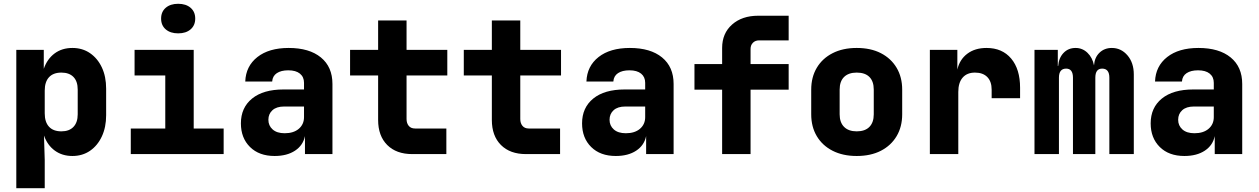

<svg xmlns="http://www.w3.org/2000/svg" viewBox="-20 -813 6640 1013"><path d="M66 180V-550H211V-450Q229 -502 268 -531Q307 -560 362 -560Q415 -560 455 -532.5Q495 -505 517.5 -457Q540 -409 540 -345V-205Q540 -142 517.5 -93.5Q495 -45 455 -17.5Q415 10 362 10Q308 10 269 -18.5Q230 -47 212 -98L216 30V180ZM304 -120Q345 -120 367.5 -143.5Q390 -167 390 -210V-340Q390 -384 367.5 -407Q345 -430 304 -430Q261 -430 238.5 -405.5Q216 -381 216 -335V-215Q216 -169 238.5 -144.5Q261 -120 304 -120Z M670 0V-135H852V-415H690V-550H1002V-135H1160V0ZM920 -637Q879 -637 854.5 -658Q830 -679 830 -715Q830 -751 854.5 -772Q879 -793 920 -793Q961 -793 985.5 -772Q1010 -751 1010 -715Q1010 -679 985.5 -658Q961 -637 920 -637Z M1429 10Q1347 10 1299 -37.5Q1251 -85 1251 -162Q1251 -245 1310 -293Q1369 -341 1476 -341H1584V-376Q1584 -407 1562.5 -424.5Q1541 -442 1501 -442Q1463 -442 1440.5 -427Q1418 -412 1416 -383H1274Q1277 -464 1338 -512Q1399 -560 1503 -560Q1612 -560 1673 -510Q1734 -460 1734 -370V0H1589V-95Q1579 -46 1536.5 -18Q1494 10 1429 10ZM1482 -110Q1529 -110 1556.5 -133.5Q1584 -157 1584 -195V-251H1479Q1439 -251 1417.5 -231.5Q1396 -212 1396 -181Q1396 -150 1418.5 -130Q1441 -110 1482 -110Z M2155 0Q2071 0 2023 -48Q1975 -96 1975 -180V-415H1827V-550H1975V-705H2125V-550H2340V-415H2125V-185Q2125 -163 2136.5 -149Q2148 -135 2170 -135H2335V0Z M2755 0Q2671 0 2623 -48Q2575 -96 2575 -180V-415H2427V-550H2575V-705H2725V-550H2940V-415H2725V-185Q2725 -163 2736.5 -149Q2748 -135 2770 -135H2935V0Z M3229 10Q3147 10 3099 -37.5Q3051 -85 3051 -162Q3051 -245 3110 -293Q3169 -341 3276 -341H3384V-376Q3384 -407 3362.5 -424.5Q3341 -442 3301 -442Q3263 -442 3240.5 -427Q3218 -412 3216 -383H3074Q3077 -464 3138 -512Q3199 -560 3303 -560Q3412 -560 3473 -510Q3534 -460 3534 -370V0H3389V-95Q3379 -46 3336.5 -18Q3294 10 3229 10ZM3282 -110Q3329 -110 3356.5 -133.5Q3384 -157 3384 -195V-251H3279Q3239 -251 3217.5 -231.5Q3196 -212 3196 -181Q3196 -150 3218.5 -130Q3241 -110 3282 -110Z M3790 0V-340H3644V-475H3790V-560Q3790 -637 3842.5 -683.5Q3895 -730 3980 -730H4141V-600H3985Q3965 -600 3952.5 -587.5Q3940 -575 3940 -555V-475H4141V-340H3940V0Z M4500 10Q4427 10 4373 -17.5Q4319 -45 4289.5 -94.5Q4260 -144 4260 -210V-340Q4260 -406 4289.5 -455.5Q4319 -505 4373 -532.5Q4427 -560 4500 -560Q4574 -560 4627.5 -532.5Q4681 -505 4710.5 -455.5Q4740 -406 4740 -340V-210Q4740 -144 4710.5 -94.5Q4681 -45 4627.5 -17.5Q4574 10 4500 10ZM4500 -120Q4544 -120 4567 -143.5Q4590 -167 4590 -210V-340Q4590 -384 4567 -407Q4544 -430 4500 -430Q4457 -430 4433.5 -407Q4410 -384 4410 -340V-210Q4410 -167 4433.5 -143.5Q4457 -120 4500 -120Z M4886 0V-550H5031V-446Q5043 -499 5083.5 -529.5Q5124 -560 5185 -560Q5268 -560 5315 -504Q5362 -448 5362 -350V-295H5212V-340Q5212 -383 5189 -406.5Q5166 -430 5124 -430Q5082 -430 5059 -403.5Q5036 -377 5036 -328V0Z M5438 0V-550H5561V-465H5563Q5566 -507 5591 -533.5Q5616 -560 5655 -560Q5691 -560 5717.5 -534.5Q5744 -509 5752 -468Q5755 -510 5781 -535Q5807 -560 5846 -560Q5895 -560 5928.5 -521Q5962 -482 5962 -420V0H5833V-403Q5833 -451 5795 -451Q5759 -451 5759 -403V0H5641V-403Q5641 -451 5605 -451Q5567 -451 5567 -403V0Z M6229 10Q6147 10 6099 -37.5Q6051 -85 6051 -162Q6051 -245 6110 -293Q6169 -341 6276 -341H6384V-376Q6384 -407 6362.5 -424.5Q6341 -442 6301 -442Q6263 -442 6240.5 -427Q6218 -412 6216 -383H6074Q6077 -464 6138 -512Q6199 -560 6303 -560Q6412 -560 6473 -510Q6534 -460 6534 -370V0H6389V-95Q6379 -46 6336.5 -18Q6294 10 6229 10ZM6282 -110Q6329 -110 6356.5 -133.5Q6384 -157 6384 -195V-251H6279Q6239 -251 6217.5 -231.5Q6196 -212 6196 -181Q6196 -150 6218.5 -130Q6241 -110 6282 -110Z"/></svg>

Font: JetBrains Mono NL ExtraBold
Style: Regular
Weight: 800
Designer: Philipp Nurullin, Konstantin Bulenkov
Foundry: JetBrains
Version: Version 2.304; ttfautohint (v1.8.4.7-5d5b)